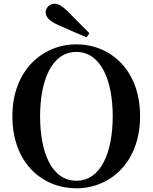

<svg xmlns="http://www.w3.org/2000/svg" viewBox="-20 -1000 826 1039"><path d="M464 -820C426 -859 385 -898 349 -936C316 -968 297 -980 275 -980C248 -980 227 -957 227 -934C227 -913 241 -889 290 -867C342 -844 394 -820 448 -798ZM197 -371C197 -563 259 -719 393 -719C527 -719 590 -563 590 -371C590 -176 527 -22 393 -22C259 -22 197 -176 197 -371ZM393 -760C212 -760 47 -621 47 -371C47 -116 211 19 393 19C575 19 738 -120 738 -371C738 -624 575 -760 393 -760Z"/></svg>

Font: Noto Serif CJK JP
Style: Bold
Weight: 700
Designer: Ryoko NISHIZUKA 西塚涼子 (kana & ideographs); Frank Grießhammer (Latin, Greek & Cyrillic); Wenlong ZHANG 张文龙 (bopomofo); San
Foundry: Adobe Systems Incorporated
Version: Version 1.000;PS 1;hotconv 16.6.53;makeotf.lib2.5.65590